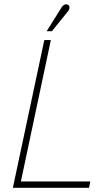

<svg xmlns="http://www.w3.org/2000/svg" viewBox="-20 -890 461 910"><path d="M301 -835Q306 -841 308 -847Q310 -853 309 -858.5Q308 -864 303 -867Q298 -870 292 -869.5Q286 -869 281 -865Q276 -861 272 -855L201 -742H226ZM41 0H402L408 -30H79L221 -700H190Z"/></svg>

Font: Advent Pro ExtraLight
Style: Italic
Weight: 250
Italic angle: -12°
Version: Version 3.000